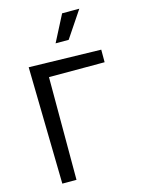

<svg xmlns="http://www.w3.org/2000/svg" viewBox="-143 -1070 862 1153"><g transform="rotate(-15 288.5 -494.0)"><path d="M82.7 -727.3 96.9 0H185V-638.5H530.9V-716.6ZM275.9 -824.2H357.2L467.3 -988.3H360.4Z"/></g></svg>

Font: Inter 465
Style: Regular
Weight: 400
Designer: Rasmus Andersson
Foundry: rsms
Version: Version 3.019;Glyphs 3.1.2 (3151)